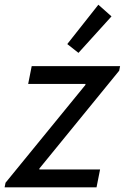

<svg xmlns="http://www.w3.org/2000/svg" viewBox="-28 -800 533 820"><path d="M-4.4 -19.5 336.9 -437.5V-441.4H92.3L107.4 -517.6H484.9L481 -498L140.1 -80.1V-76.2H399.4L384.3 0H-8.3ZM259.3 -611.8 392.1 -779.8 448.2 -730 307.1 -574.2Z"/></svg>

Font: Reddit Sans Chocolate
Style: Italic
Weight: 400
Italic angle: -11.25°
Designer: Stephen Hutchings
Version: Version 1.013